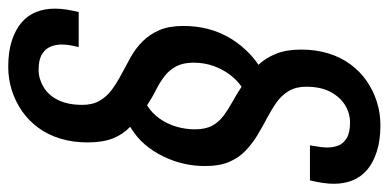

<svg xmlns="http://www.w3.org/2000/svg" viewBox="-262 -486 922 455"><g transform="rotate(90 198.5 -258.0)"><path d="M129 183Q93 183 67 174.5Q41 166 24 151.5Q7 137 -1 117Q-9 97 -9 73Q-9 59 -7 46Q-5 33 -1 16H82Q78 33 77 41.5Q76 50 76 57Q76 70 81 82.5Q86 95 99 103Q112 111 136 111Q157 111 176.5 99.5Q196 88 207.5 65Q219 42 219 7Q219 -17 209 -34Q199 -51 182.5 -63Q166 -75 146 -85.5Q126 -96 105.5 -107.5Q85 -119 68.5 -135.5Q52 -152 42 -175Q32 -198 32 -232Q32 -263 39 -290Q46 -317 59 -339.5Q72 -362 89 -380Q106 -398 124 -410Q108 -427 98 -451.5Q88 -476 88 -511Q88 -546 97 -575.5Q106 -605 123 -628Q140 -651 162.5 -666.5Q185 -682 211.5 -690.5Q238 -699 267 -699Q303 -699 329.5 -690.5Q356 -682 373 -667.5Q390 -653 398 -633Q406 -613 406 -589Q406 -576 404 -562.5Q402 -549 398 -532H315Q318 -550 319 -558Q320 -566 320 -573Q320 -587 315.5 -599Q311 -611 298 -619Q285 -627 261 -627Q239 -627 220 -615.5Q201 -604 188.5 -581Q176 -558 176 -523Q176 -499 186 -482Q196 -465 213 -453Q230 -441 250 -430.5Q270 -420 290 -408Q310 -396 327 -380Q344 -364 354 -341Q364 -318 364 -283Q364 -258 358.5 -233.5Q353 -209 341.5 -185Q330 -161 313 -141Q296 -121 271 -106Q289 -89 298.5 -65Q308 -41 308 -5Q308 30 299 59.5Q290 89 273 112Q256 135 233.5 150.5Q211 166 184.5 174.5Q158 183 129 183ZM220 -146Q238 -157 251 -175Q264 -193 270.5 -215Q277 -237 277 -259Q277 -284 268.5 -300Q260 -316 244.5 -327.5Q229 -339 211.5 -348.5Q194 -358 176 -370Q160 -359 147 -341.5Q134 -324 126.5 -302.5Q119 -281 119 -256Q119 -232 127.5 -215.5Q136 -199 151 -187.5Q166 -176 184 -167Q202 -158 220 -146Z"/></g></svg>

Font: Archivo ExtraCondensed Medium
Style: Italic
Weight: 500
Width: 2
Italic angle: -10°
Designer: Hector Gatti
Foundry: Omnibus-Type
Version: Version 2.001